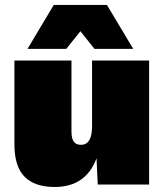

<svg xmlns="http://www.w3.org/2000/svg" viewBox="-20 -744 660 774"><path d="M517.1 -546.9H360.8L304.2 -618.2L247.1 -546.9H90.8L196.8 -724.1H411.1ZM200.2 9.8Q120.1 9.8 79.1 -31.5Q38.1 -72.8 38.1 -162.1V-500H268.1V-214.8Q268.1 -186 277.3 -173.1Q286.6 -160.2 306.2 -160.2Q351.1 -160.2 351.1 -234.9V-500H581.1V0H374L369.1 -106Q326.2 9.8 200.2 9.8Z"/></svg>

Font: Work Sans Black
Style: Regular
Weight: 900
Designer: Wei Huang
Foundry: Wei Huang
Version: Version 2.012